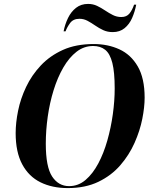

<svg xmlns="http://www.w3.org/2000/svg" viewBox="-20 -950 780 981"><path d="M326 11Q247 11 187 -18.5Q127 -48 93.5 -110.5Q60 -173 60 -270Q60 -323 72.5 -384.5Q85 -446 113.5 -506Q142 -566 188.5 -615.5Q235 -665 301.5 -695Q368 -725 459 -725Q531 -725 590 -698Q649 -671 684 -610.5Q719 -550 719 -451Q719 -403 707 -342.5Q695 -282 667.5 -220Q640 -158 594.5 -105.5Q549 -53 482.5 -21Q416 11 326 11ZM333 1Q380 1 417 -30.5Q454 -62 482 -114.5Q510 -167 528.5 -232.5Q547 -298 556.5 -366.5Q566 -435 566 -498Q566 -581 554 -628.5Q542 -676 517.5 -695.5Q493 -715 456 -715Q409 -715 371 -685.5Q333 -656 303.5 -605Q274 -554 254 -489.5Q234 -425 224 -354.5Q214 -284 214 -216Q214 -97 246.5 -48Q279 1 333 1ZM556 -786Q529 -786 507.5 -796Q486 -806 466.5 -819.5Q447 -833 427.5 -843.5Q408 -854 386 -854Q354 -854 338 -832Q322 -810 315 -790H305Q312 -826 327.5 -858Q343 -890 368.5 -910Q394 -930 430 -930Q455 -930 476 -920Q497 -910 517 -896.5Q537 -883 557 -873Q577 -863 600 -863Q627 -863 641.5 -881Q656 -899 665 -926H676Q669 -890 655 -858Q641 -826 616.5 -806Q592 -786 556 -786Z"/></svg>

Font: Noto Serif Display SemiCondensed
Style: Bold Italic
Weight: 700
Width: 4
Italic angle: -12°
Designer: Monotype Design Team
Foundry: Monotype Imaging Inc.
Version: Version 2.009